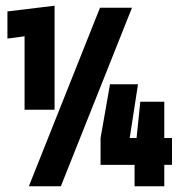

<svg xmlns="http://www.w3.org/2000/svg" viewBox="-20 -652 628 672"><path d="M66 -268H171V-632L6 -612V-517L66 -525ZM193 0 442 -625H330L81 0ZM582 -75V-169H555V-296H471L458 -169H434L463 -357H365L332 -169V-75H451V0H555V-75Z"/></svg>

Font: Blinker Headline
Style: Regular
Weight: 900
Width: 4
Designer: Juergen Huber
Foundry: supertype
Version: Version 1.015;PS 1.15;hotconv 1.0.88;makeotf.lib2.5.647800